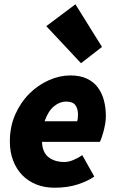

<svg xmlns="http://www.w3.org/2000/svg" viewBox="-20 -864 542 896"><path d="M26 -204Q26 -273 51 -329.5Q76 -386 116.5 -426.5Q157 -467 207.5 -489.5Q258 -512 308 -512Q354 -512 385.5 -497Q417 -482 436.5 -456Q456 -430 465 -395.5Q474 -361 474 -322Q474 -303 470.5 -284Q467 -265 462.5 -248.5Q458 -232 453.5 -219.5Q449 -207 446 -202H176Q178 -152 207 -130Q236 -108 280 -108Q301 -108 324 -118Q347 -128 364 -140L420 -40Q390 -19 343 -3.5Q296 12 234 12Q188 12 150 -3Q112 -18 84.5 -46Q57 -74 41.5 -114Q26 -154 26 -204ZM188 -298H340Q342 -304 343 -312.5Q344 -321 344 -330Q344 -356 332 -373Q320 -390 288 -390Q259 -390 232 -368Q205 -346 188 -298ZM358 -569 196 -742 332 -844 456 -645Z"/></svg>

Font: mr_Source Sans Pro
Style: Italic
Weight: 900
Italic angle: -11°
Designer: Paul D. Hunt
Foundry: Adobe Systems Incorporated
Version: Version 1.076;July 10, 2024;FontCreator 11.5.0.2430 64-bit